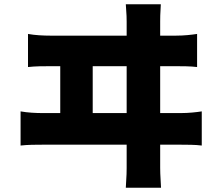

<svg xmlns="http://www.w3.org/2000/svg" viewBox="-20 -822 1040 905"><path d="M417 -289V-510H577V-289ZM735 -289V-510H810C834 -510 879 -510 909 -506V-662C882 -658 848 -654 810 -654H735V-720C735 -734 735 -756 738 -802H573C577 -750 577 -734 577 -720V-654H217C184 -654 145 -656 112 -662V-506C147 -510 185 -510 217 -510H264V-289H181C149 -289 110 -291 77 -297V-136C112 -140 150 -140 181 -140H577V-30C577 -20 577 5 573 63H739C735 3 735 -24 735 -32V-140H832C857 -140 902 -140 931 -136V-297C905 -293 870 -289 832 -289Z"/></svg>

Font: Noto Sans Korean Black
Style: Bold
Weight: 900
Designer: Ryoko NISHIZUKA (kana & ideographs); Paul D. Hunt (Latin, Greek & Cyrillic); Wenlong ZHANG (bopomofo); Sandoll Communica
Foundry: Adobe Systems Incorporated
Version: Version 1.000;PS 1;hotconv 1.0.78;makeotf.lib2.5.61930